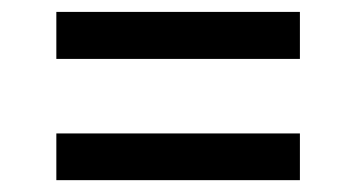

<svg xmlns="http://www.w3.org/2000/svg" viewBox="-20 -496 589 321"><path d="M481.4 -194.8H74.2V-272.9H481.4ZM481.4 -397.5H74.2V-476.1H481.4Z"/></svg>

Font: RobotoDraft
Style: Regular
Weight: 400
Version: Version 2.001101; 2014